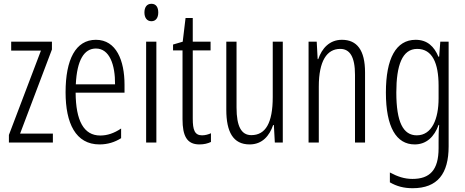

<svg xmlns="http://www.w3.org/2000/svg" viewBox="-20 -752 2454 1013"><path d="M259 0V-47H86L254 -491V-532H39V-485H196L27 -40V0Z M486 -542C379 -542 326 -438 326 -265C326 -102 379 10 505 10C548 10 586 -2 619 -23V-74C582 -49 546 -37 509 -37C422 -37 380 -115 379 -263H637V-305C637 -432 594 -542 486 -542ZM486 -496C558 -496 588 -410 587 -307H380C386 -435 424 -496 486 -496Z M779 -732C754 -732 742 -713 742 -686C742 -659 755 -640 779 -640C802 -640 815 -658 815 -686C815 -713 804 -732 779 -732ZM805 -532H751V0H805Z M1046 -38C1007 -38 997 -67 997 -126V-486H1091V-532H997V-657H959L944 -532L893 -517V-486H943V-123C943 -35 966 10 1032 10C1057 10 1076 5 1093 -3V-49C1080 -43 1063 -38 1046 -38Z M1472 -532H1419V-240C1419 -103 1381 -39 1306 -39C1254 -39 1228 -84 1228 -185V-532H1174V-173C1174 -56 1210 10 1297 10C1365 10 1402 -37 1421 -92H1425L1430 0H1472Z M1784 -542C1718 -542 1678 -496 1659 -440H1656L1651 -532H1608V0H1662V-295C1662 -431 1705 -494 1775 -494C1826 -494 1853 -452 1853 -357V0H1906V-370C1906 -488 1863 -542 1784 -542Z M2173 -542C2069 -542 2016 -443 2016 -264C2016 -81 2071 10 2168 10C2230 10 2272 -31 2294 -93H2297C2294 -57 2294 -28 2294 -2V30C2294 146 2247 192 2156 192C2114 192 2078 180 2037 158V210C2073 231 2111 241 2157 241C2289 241 2347 164 2347 20V-532H2303L2297 -453H2293C2271 -506 2235 -542 2173 -542ZM2181 -494C2261 -494 2294 -419 2294 -300V-233C2294 -125 2259 -38 2179 -38C2107 -38 2071 -108 2071 -264C2071 -407 2102 -494 2181 -494Z"/></svg>

Font: Noto Sans Lao Looped ExtraCondensed Light
Style: Regular
Weight: 300
Width: 2
Designer: Mark Frömberg, Ben Mitchell
Foundry: The Fontpad Ltd
Version: Version 1.002